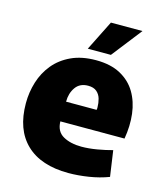

<svg xmlns="http://www.w3.org/2000/svg" viewBox="-110 -803 772 899"><g transform="rotate(15 276.0 -354.0)"><path d="M306 12Q172 12 100.5 -56.5Q29 -125 29 -253Q29 -306 44.5 -356Q60 -406 92.5 -445.5Q125 -485 175.5 -508.5Q226 -532 295 -532Q366 -532 414 -506Q462 -480 488.5 -435.5Q515 -391 522 -333.5Q529 -276 518 -212H207Q208 -163 244 -143Q280 -123 332 -123Q368 -123 408.5 -130Q449 -137 481 -146L499 -21Q454 -4 403 4Q352 12 306 12ZM290 -407Q250 -407 229.5 -378Q209 -349 209 -308H357Q358 -312 358 -315Q358 -318 358 -321Q358 -341 352.5 -361Q347 -381 332 -394Q317 -407 290 -407ZM243 -574 316 -720H469L355 -574Z"/></g></svg>

Font: Murecho ExtraBold
Style: Regular
Weight: 800
Designer: Neil Summerour
Foundry: Positype
Version: Version 1.010; ttfautohint (v1.8.3)